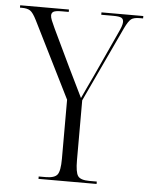

<svg xmlns="http://www.w3.org/2000/svg" viewBox="-58 -757 619 800"><g transform="rotate(5 251.5 -357.0)"><path d="M133 0V-10H162Q199 -10 211 -25.5Q223 -41 223 -92V-339L64 -658Q49 -688 37 -696Q25 -704 3 -704H-6V-714H198V-704H170Q143 -704 134.5 -699Q126 -694 126 -683Q126 -675 131 -662.5Q136 -650 145 -631L220 -474Q236 -441 250.5 -411.5Q265 -382 280 -351Q288 -368 299.5 -393Q311 -418 325 -447L409 -630Q419 -651 423 -662.5Q427 -674 427 -682Q427 -694 418.5 -699Q410 -704 383 -704H334V-714H509V-704H495Q470 -704 459 -695.5Q448 -687 433 -656L286 -342V-92Q286 -41 297 -25.5Q308 -10 345 -10H376V0Z"/></g></svg>

Font: Noto Serif Display Condensed Light
Style: Regular
Weight: 300
Width: 3
Designer: Monotype Design Team
Foundry: Monotype Imaging Inc.
Version: Version 2.009